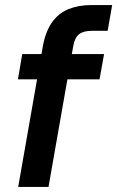

<svg xmlns="http://www.w3.org/2000/svg" viewBox="-20 -740 464 760"><path d="M52 0 150 -559Q161 -617 186.5 -652.5Q212 -688 251.5 -704Q291 -720 342 -720H424L406 -618H344Q310 -618 293 -604.5Q276 -591 270 -558L172 0ZM51 -426 68 -526H392L374 -426Z"/></svg>

Font: DM Sans 9pt SemiBold
Style: Italic
Weight: 600
Italic angle: -10°
Version: Version 4.004;gftools[0.9.30]